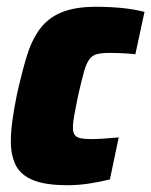

<svg xmlns="http://www.w3.org/2000/svg" viewBox="-20 -538 446 566"><path d="M179 8Q114 8 77.5 -7Q41 -22 26.5 -51Q12 -80 12 -121Q12 -149 16.5 -182.5Q21 -216 29 -255Q43 -319 57.5 -368Q72 -417 96 -450.5Q120 -484 160 -501Q200 -518 263 -518Q303 -518 338.5 -514.5Q374 -511 406 -503L379 -378Q364 -380 342.5 -381Q321 -382 302 -382Q280 -382 266 -378.5Q252 -375 243 -362.5Q234 -350 227 -324.5Q220 -299 210 -255Q203 -221 199 -199Q195 -177 195 -162Q195 -147 200.5 -140Q206 -133 217.5 -130.5Q229 -128 248 -128Q265 -128 288 -129.5Q311 -131 330 -133L304 -9Q271 -1 240 3.5Q209 8 179 8Z"/></svg>

Font: Saira SemiCondensed Black
Style: Italic
Weight: 900
Width: 4
Italic angle: -12°
Designer: Hector Gatti with collaboration of the Omnibus-Type team
Foundry: Omnibus-Type
Version: Version 1.101